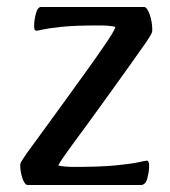

<svg xmlns="http://www.w3.org/2000/svg" viewBox="-20 -531 487 551"><path d="M60 0Q51 0 44.5 -19Q38 -38 38 -58Q38 -63 44 -72Q50 -81 56 -90Q80 -123 110 -164Q140 -205 171 -248Q202 -291 230.5 -330.5Q259 -370 280 -401Q293 -420 301 -433Q309 -446 311 -454Q302 -456 291 -457Q280 -458 267 -458Q194 -458 156.5 -454Q119 -450 104 -446.5Q89 -443 85 -443Q81 -443 79.5 -445.5Q78 -448 78 -457Q78 -473 83 -492Q88 -511 98 -511H393Q402 -511 409.5 -489.5Q417 -468 417 -445Q417 -438 412.5 -430.5Q408 -423 401 -412Q382 -385 355 -347Q328 -309 297 -266Q266 -223 235.5 -181Q205 -139 179 -104Q169 -90 161 -78.5Q153 -67 147 -56Q156 -54 167.5 -53Q179 -52 194 -52Q269 -52 313.5 -56.5Q358 -61 378 -65.5Q398 -70 401 -70Q408 -70 408 -55Q408 -40 403 -20Q398 0 384 0Z"/></svg>

Font: BriemHand
Style: Regular
Weight: 400
Designer: Gunnlaugur SE Briem, Eben Sorkin
Foundry: Sorkin Type
Version: Version 1.001; ttfautohint (v1.8.4.7-5d5b)